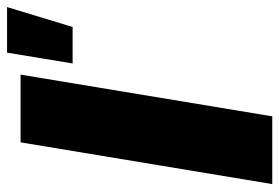

<svg xmlns="http://www.w3.org/2000/svg" viewBox="-146 -661 807 555"><g transform="rotate(-90 257.5 -383.5)"><path d="M319.3 -727.5 198.7 0H2.9L123.5 -727.5ZM351.6 -577.1 382.8 -766.6H514.6L457 -577.1Z"/></g></svg>

Font: Inter 20pt Black
Style: Italic
Weight: 900
Italic angle: -9.3988°
Version: Version 4.001;git-66647c0bb